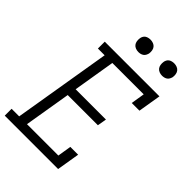

<svg xmlns="http://www.w3.org/2000/svg" viewBox="-276 -1042 1147 1147"><g transform="rotate(45 297.5 -468.5)"><path d="M-5 0V-58H59L162 -677H105V-735H567L543 -590H478L492 -677H227L183 -411H439L429 -353H174L125 -58H390L404 -145H470L446 0ZM490 -833Q478 -833 466.5 -837.5Q455 -842 448 -851Q441 -860 439 -872.5Q437 -885 439 -898Q440 -906 444.5 -914.5Q449 -923 456.5 -928Q464 -933 473 -935Q482 -937 490 -937Q503 -937 514.5 -932.5Q526 -928 533 -919Q540 -910 542 -897.5Q544 -885 542 -872Q540 -864 535.5 -855.5Q531 -847 523.5 -842Q516 -837 507.5 -835Q499 -833 490 -833ZM290 -833Q278 -833 266.5 -837.5Q255 -842 248 -851Q241 -860 239 -872.5Q237 -885 239 -898Q240 -906 244.5 -914.5Q249 -923 256.5 -928Q264 -933 273 -935Q282 -937 290 -937Q303 -937 314.5 -932.5Q326 -928 333 -919Q340 -910 342 -897.5Q344 -885 342 -872Q340 -864 335.5 -855.5Q331 -847 323.5 -842Q316 -837 307.5 -835Q299 -833 290 -833Z"/></g></svg>

Font: Iosevka Slab LtExObl
Style: Regular
Weight: 300
Width: 7
Italic angle: -9°
Monospace: yes
Designer: Belleve Invis
Foundry: Belleve Invis
Version: Version 11.1.0; ttfautohint (v1.8.3)